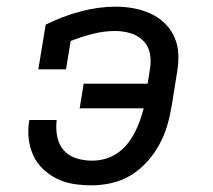

<svg xmlns="http://www.w3.org/2000/svg" viewBox="-20 -548 640 576"><path d="M255 8Q228 8 201.5 4Q175 0 151.5 -11.5Q128 -23 109 -41Q90 -59 79.5 -82.5Q69 -106 66 -133Q63 -160 68 -188H150Q147 -163 151.5 -139Q156 -115 170.5 -98Q185 -81 208 -73.5Q231 -66 256 -66Q275 -66 294 -71Q313 -76 330.5 -87.5Q348 -99 361 -115Q374 -131 383.5 -149Q393 -167 399.5 -185.5Q406 -204 411 -223H219L231 -297H423L430 -342Q434 -366 429.5 -388.5Q425 -411 409 -426.5Q393 -442 371 -448.5Q349 -455 325 -455Q292 -455 258.5 -446.5Q225 -438 192 -425L178 -340H95L117 -474Q167 -499 221 -513.5Q275 -528 327 -528Q355 -528 381.5 -523Q408 -518 432 -507Q456 -496 474.5 -478Q493 -460 503.5 -436Q514 -412 515 -385Q516 -358 511 -330L495 -230Q490 -200 481.5 -171Q473 -142 458 -114.5Q443 -87 421.5 -63Q400 -39 373 -22.5Q346 -6 315.5 1Q285 8 255 8Z"/></svg>

Font: Iosevka Plex Etoile
Style: Italic
Weight: 400
Italic angle: -9°
Designer: Belleve Invis
Foundry: Belleve Invis
Version: Version 25.1.1; ttfautohint (v1.8.4)